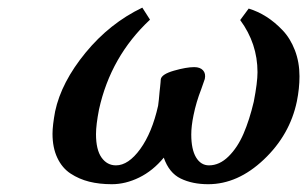

<svg xmlns="http://www.w3.org/2000/svg" viewBox="-20 -468 797 498"><path d="M750 -205.1Q731.9 -118.2 664.3 -54.2Q596.7 9.8 520 9.8Q479 9.8 448.7 -4.9Q418.5 -19.5 404.8 -59.1Q376.5 -24.9 341.1 -7.6Q305.7 9.8 270 9.8Q237.8 9.8 211.4 3.2Q185.1 -3.4 163.1 -17.8Q141.1 -32.2 128.7 -58.6Q116.2 -85 116.2 -121.1Q116.2 -142.6 123 -179.2Q139.2 -254.9 201.9 -331.3Q264.6 -407.7 349.1 -448.2L369.1 -417Q267.1 -321.8 236.8 -184.1Q229 -144 229 -120.1Q229 -79.6 243.4 -59.3Q257.8 -39.1 280.8 -39.1Q313 -39.1 343.8 -81.5Q374.5 -124 390.1 -193.8Q392.1 -207.5 394 -231Q394.5 -235.4 395.3 -242.7Q396 -250 396.5 -255.1Q397 -260.3 397 -262.2Q398.9 -275.4 431.2 -284.7Q463.4 -293.9 483.9 -293.9Q499 -293.9 506.6 -285.6Q514.2 -277.3 511.2 -263.2Q510.7 -262.2 502 -236.8Q488.8 -203.1 481.9 -168.9Q476.1 -140.6 476.1 -119.1Q476.1 -80.6 488.5 -59.8Q501 -39.1 522 -39.1Q549.3 -39.1 572.8 -62.3Q596.2 -85.4 611.6 -121.1Q627 -156.7 638.2 -204.1Q647.9 -253.9 647.9 -280.8Q647.9 -355 603 -416L625 -445.8Q648.9 -438.5 670.9 -424.6Q692.9 -410.6 712.9 -389.6Q732.9 -368.7 744.9 -337.6Q756.8 -306.6 756.8 -270Q756.8 -238.8 750 -205.1Z"/></svg>

Font: Linear Smooth
Style: Bold Italic
Weight: 700
Designer: Philipp H. Poll, Flanker
Foundry: Philipp H. Poll, reworked by Flanker
Version: Version 1.061 | FøM Fix